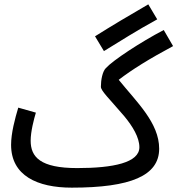

<svg xmlns="http://www.w3.org/2000/svg" viewBox="-20 -842 816 883"><path d="M458 -607C533 -653 608 -701 703 -753L662 -822C567 -767 495 -724 417 -675ZM310 21C581 21 712 -34 712 -158C712 -277 609 -372 526 -475C587 -522 666 -571 776 -630L733 -704C626 -648 500 -565 467 -529C451 -513 444 -474 444 -443C444 -424 482 -389 552 -307C590 -261 621 -210 621 -165C621 -94 501 -69 335 -69C165 -69 121 -120 121 -195C121 -237 136 -294 145 -324L64 -347C49 -297 31 -230 31 -176C31 -34 152 21 310 21Z"/></svg>

Font: Noto Sans Arabic UI XCn Md
Style: Regular
Weight: 500
Width: 2
Designer: Monotype Design Team, Nadine Chahine and Nizar Qandah
Foundry: Monotype Imaging Inc.
Version: Version 2.010